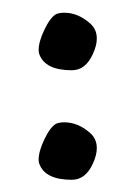

<svg xmlns="http://www.w3.org/2000/svg" viewBox="-20 -286 216 308"><path d="M128.9 -199.2Q117.2 -173.3 95.2 -173.3Q52.2 -173.3 43 -199.2Q42 -201.7 42 -205.6Q42 -219.2 51.3 -238.5Q60.5 -257.8 69.8 -263.2Q75.2 -265.6 83 -265.6Q105.5 -265.6 125 -248Q135.3 -238.8 135.3 -224.1Q135.3 -212.9 128.9 -199.2ZM128.9 -23.4Q117.2 2.4 95.2 2.4Q52.2 2.4 43 -23.4Q42 -25.9 42 -29.8Q42 -43.5 51.3 -62.7Q60.5 -82 69.8 -87.4Q75.2 -89.8 83 -89.8Q105.5 -89.8 125 -72.3Q135.3 -63 135.3 -48.3Q135.3 -37.1 128.9 -23.4Z"/></svg>

Font: DimaLatifi
Style: regular
Weight: 400
Designer: R.Balvardi
Foundry: Dima Software Group
Version: Version 1.00;January 29, 2019;FontCreator 11.5.0.2427 64-bit